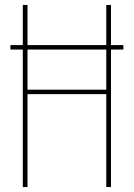

<svg xmlns="http://www.w3.org/2000/svg" viewBox="-20 -755 540 775"><path d="M72 0V-555H22V-573H72V-735H91V-573H409V-735H428V-573H478V-555H428V0H409V-375H91V0ZM91 -393H409V-555H91Z"/></svg>

Font: Iosevka Term Curly Thin
Style: Regular
Weight: 100
Designer: Belleve Invis
Foundry: Belleve Invis
Version: Version 32.3.0